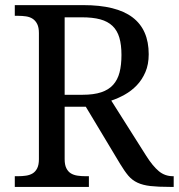

<svg xmlns="http://www.w3.org/2000/svg" viewBox="-20 -734 702 754"><path d="M554.2 -122.1Q579.6 -82 603.5 -62Q627.4 -42 659.2 -42H662.1V0H647.9Q601.1 0 571 -3.4Q541 -6.8 520 -16.6Q499 -26.4 484.1 -43.9Q469.2 -61.5 452.1 -89.8L316.9 -314.9H233.9V-108.9Q233.9 -86.9 240.5 -73.5Q247.1 -60.1 258.3 -53.2Q269.5 -46.4 284.4 -44.2Q299.3 -42 315.9 -42H329.1V0H38.1V-42H50.8Q67.4 -42 82.3 -44.2Q97.2 -46.4 108.4 -53.2Q119.6 -60.1 126.2 -73.5Q132.8 -86.9 132.8 -108.9V-604Q132.8 -626 126.2 -639.4Q119.6 -652.8 108.4 -660.2Q97.2 -667.5 82.3 -669.7Q67.4 -671.9 50.8 -671.9H38.1V-713.9H307.1Q437 -713.9 500.5 -665.8Q564 -617.7 564 -521Q564 -481 551 -450.9Q538.1 -420.9 517.1 -398.9Q496.1 -377 469.7 -362.3Q443.4 -347.7 417 -338.9ZM233.9 -361.8H304.2Q348.1 -361.8 377.4 -371.6Q406.7 -381.3 424.3 -400.9Q441.9 -420.4 449.5 -449.7Q457 -479 457 -518.1Q457 -558.1 448.7 -586.2Q440.4 -614.3 421.9 -632.1Q403.3 -649.9 373.8 -658Q344.2 -666 301.8 -666H233.9Z"/></svg>

Font: Droid-TTFautohint Serif
Style: Regular
Weight: 400
Foundry: Ascender Corporation
Version: Version 1.00; ttfautohint (v1.00rc1.4-1a1c-dirty) -l 8 -r 50